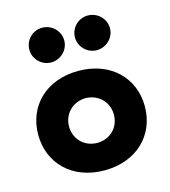

<svg xmlns="http://www.w3.org/2000/svg" viewBox="-101 -737 734 828"><g transform="rotate(-15 265.5 -323.0)"><path d="M162.6 -500.5C205.6 -500.5 241.2 -535.6 241.2 -577.6C241.2 -621.1 205.6 -655.3 162.6 -655.3C120.1 -655.3 85.4 -621.1 85.4 -577.6C85.4 -535.6 120.1 -500.5 162.6 -500.5ZM366.2 -500.5C409.7 -500.5 445.3 -535.6 445.3 -577.6C445.3 -621.1 409.7 -655.3 366.2 -655.3C324.2 -655.3 289.1 -621.1 289.1 -577.6C289.1 -535.6 324.2 -500.5 366.2 -500.5ZM265.1 8.8C408.7 8.8 503.4 -85.4 503.4 -213.4C503.4 -341.3 408.7 -435.1 265.1 -435.1C121.1 -435.1 27.3 -341.3 27.3 -213.4C27.3 -85.4 121.1 8.8 265.1 8.8ZM265.1 -113.8C207.5 -114.3 165 -156.7 165 -213.4C165 -270 207.5 -312.5 265.1 -313.5C322.8 -312.5 365.2 -270 365.2 -213.4C365.2 -156.7 322.8 -114.3 265.1 -113.8Z"/></g></svg>

Font: Now ExtraBold
Style: Regular
Weight: 800
Designer: Alfredo Marco Pradil
Foundry: Alfredo Marco Pradil
Version: Version 1.200;hotconv 1.0.109;makeotfexe 2.5.65596